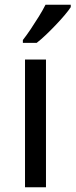

<svg xmlns="http://www.w3.org/2000/svg" viewBox="-20 -786 317 806"><path d="M173 0H85V-536H173ZM277 -756Q268 -742 251 -722Q234 -702 213.5 -680.5Q193 -659 172.5 -639.5Q152 -620 134 -606H76V-618Q91 -637 108.5 -663Q126 -689 143 -716.5Q160 -744 171 -766H277Z"/></svg>

Font: Noto Sans Hanifi Rohingya
Style: Regular
Weight: 400
Designer: Monotype Design Team and DaltonMaag
Foundry: Google LLC
Version: Version 2.101